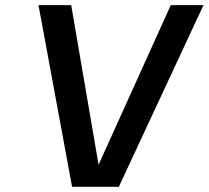

<svg xmlns="http://www.w3.org/2000/svg" viewBox="-20 -720 804 740"><path d="M254.4 -700.2 359.9 -85 638.2 -700.2H764.2L438 0H257.8L128.4 -700.2Z"/></svg>

Font: Fivo Sans Med
Style: Regular
Weight: 450
Designer: Alexander Slobzheninov
Foundry: Alexander Slobzheninov
Version: 1.0